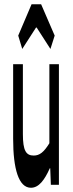

<svg xmlns="http://www.w3.org/2000/svg" viewBox="-20 -872 343 906"><path d="M126 14C163 14 190 -22 215 -78H217L220 0H258V-569H213V-196C187 -154 167 -138 139 -138C103 -138 88 -161 88 -239V-569H42V-217C42 -75 68 14 126 14ZM66 -704 85 -641 150 -742H153L218 -641L238 -704L174 -852H129Z"/></svg>

Font: 寒蝉无机体 CompactMedium
Style: Regular
Weight: 500
Width: 3
Designer: ChillTanhei {Warren2060}; 
Source Han Sans {Ryoko NISHIZUKA 西塚涼子 (kana, bopomofo & ideographs); Paul D. Hunt (Latin, Gre
Foundry: ChillType&Adobe
Version: Version 1.000;Glyphs 3.1.1 (3135)